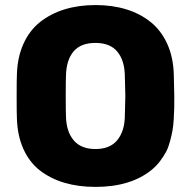

<svg xmlns="http://www.w3.org/2000/svg" viewBox="-20 -730 756 760"><path d="M357.9 9.8Q290 9.8 234.9 -6.6Q179.7 -22.9 137.9 -55.4Q96.2 -87.9 72.5 -140.6Q48.8 -193.4 46.9 -262.2Q45.9 -281.2 45.9 -348.1Q45.9 -416 46.9 -435.1Q48.8 -503.4 72.8 -556.4Q96.7 -609.4 138.4 -642.6Q180.2 -675.8 235.6 -692.9Q291 -710 357.9 -710Q424.8 -710 480.2 -692.9Q535.6 -675.8 576.9 -642.3Q618.2 -608.9 642.1 -556.2Q666 -503.4 668 -435.1Q669.9 -356.9 669.9 -348.1Q669.9 -317.9 669.7 -302.2Q669.4 -286.6 667.7 -258.5Q666 -230.5 662.8 -213.4Q659.7 -196.3 653.3 -171.9Q647 -147.5 637.9 -130.1Q628.9 -112.8 614.7 -93.8Q600.6 -74.7 582 -59.1Q499 9.8 357.9 9.8ZM474.1 -268.1Q476.1 -346.2 476.1 -351.1Q476.1 -357.9 474.1 -432.1Q472.7 -491.7 444.1 -525.9Q415.5 -560.1 357.9 -560.1Q299.3 -560.1 271 -526.1Q242.7 -492.2 241.2 -432.1Q240.2 -413.1 240.2 -351.1Q240.2 -287.1 241.2 -268.1Q242.7 -209 271.7 -174.6Q300.8 -140.1 357.9 -140.1Q415 -140.1 443.8 -174.8Q472.7 -209.5 474.1 -268.1Z"/></svg>

Font: Cunia
Style: Bold
Weight: 700
Designer: Alejo Bergmann, Denis Ignatov
Foundry: Hubert & Fischer
Version: Version 1.00 February 21, 2019, initial release